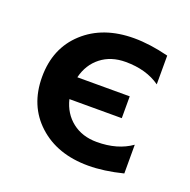

<svg xmlns="http://www.w3.org/2000/svg" viewBox="-75 -418 490 496"><g transform="rotate(20 170.0 -170.0)"><path d="M215 -345Q258 -345 310 -332V-253Q272 -280 215 -280Q175 -280 147.5 -258.5Q120 -237 111 -200H255V-140H111Q120 -103 147.5 -81.5Q175 -60 215 -60Q272 -60 310 -87V-8Q258 5 215 5Q130 5 77.5 -43Q25 -91 25 -170Q25 -249 77.5 -297Q130 -345 215 -345Z"/></g></svg>

Font: Glametrix
Style: Bold
Weight: 700
Designer: gluk
Foundry: gluk
Version: Version 0.40